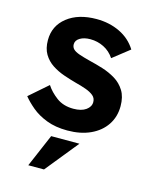

<svg xmlns="http://www.w3.org/2000/svg" viewBox="-108 -577 688 854"><g transform="rotate(15 236.0 -149.5)"><path d="M232 9.8Q177.2 9.8 136 -6.1Q94.8 -22 66.6 -45.8Q38.4 -69.6 20.8 -91.6L105.6 -165.6Q123.4 -137.8 154.9 -114.2Q186.4 -90.6 233 -90.6Q269.8 -90.6 290.6 -105.5Q311.4 -120.4 311.4 -141.8Q311.4 -160.2 298 -171.4Q284.6 -182.6 262.6 -190.5Q240.6 -198.4 213.6 -205.2Q185.6 -212.8 155.9 -223.1Q126.2 -233.4 101.1 -249.9Q76 -266.4 60.5 -292.2Q45 -318 45 -356.6Q45 -422.4 96.1 -462.6Q147.2 -502.8 230.8 -502.8Q289.8 -502.8 338.1 -479.6Q386.4 -456.4 414.2 -411.8L337.4 -351.4Q318.6 -379.8 289.4 -394.4Q260.2 -409 227.2 -409Q198.4 -409 179.6 -397.8Q160.8 -386.6 160.8 -368.2Q160.8 -355 169.5 -346.2Q178.2 -337.4 197.8 -330.5Q217.4 -323.6 249 -315.6Q278.8 -308.6 310.8 -298.6Q342.8 -288.6 370.7 -271.7Q398.6 -254.8 416 -226.8Q433.4 -198.8 433.4 -155.6Q433.4 -106.6 408.3 -69.2Q383.2 -31.8 337.9 -11Q292.6 9.8 232 9.8ZM104.8 204 169.6 52.6H299.8L177.2 204Z"/></g></svg>

Font: Hanken Grotesk
Style: Regular
Weight: 400
Designer: Alfredo Marco Pradil
Foundry: Hanken Design Co.
Version: Version 3.013